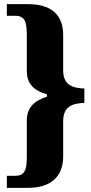

<svg xmlns="http://www.w3.org/2000/svg" viewBox="-20 -780 439 924"><path d="M13 124H116C228 124 284 66 284 -26V-196C284 -270 330 -282 386 -285V-354C330 -356 284 -370 284 -442V-613C284 -707 228 -760 116 -760H13V-704H54C102 -704 109 -670 109 -610V-440C109 -382 136 -346 206 -326V-315C138 -293 109 -257 109 -199V-28C109 32 102 66 54 66H13Z"/></svg>

Font: Noto Serif Georgian Condensed Black
Style: Regular
Weight: 900
Width: 3
Designer: Monotype Design Team, Akaki Razmadze
Foundry: Google LLC
Version: Version 2.003